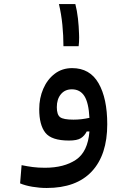

<svg xmlns="http://www.w3.org/2000/svg" viewBox="-20 -683 626 937"><path d="M208 234.4Q173.3 234.4 138.4 228.5Q103.5 222.7 78.1 211.9L85.4 123Q114.3 128.9 140.4 132.3Q166.5 135.7 199.2 135.7Q292.5 135.7 350.6 96.7Q408.7 57.6 416.5 -41.5H403.3Q392.6 -20 374.3 -8.5Q356 2.9 316.9 2.9Q231.4 2.9 201.4 -35.2Q171.4 -73.2 171.4 -149.9Q171.4 -204.1 191.2 -249.8Q210.9 -295.4 247.1 -323Q283.2 -350.6 332 -350.6Q418.5 -350.6 460.9 -276.9Q503.4 -203.1 503.4 -76.7Q503.4 72.8 428 153.6Q352.5 234.4 208 234.4ZM416.5 -107.9Q412.6 -182.1 391.6 -214.6Q370.6 -247.1 330.6 -247.1Q296.9 -247.1 277.1 -223.1Q257.3 -199.2 257.3 -160.2Q257.3 -123.5 273.2 -111.3Q289.1 -99.1 338.4 -99.1Q359.4 -99.1 377.7 -101.3Q396 -103.5 416.5 -107.9ZM289.6 -457.5Q289.6 -509.8 284.4 -561.8Q279.3 -613.8 267.6 -663.1H347.7Q356 -631.3 360.4 -592.8Q364.7 -554.2 365.7 -518.1Q366.2 -509.3 366.2 -501Q366.2 -476.1 363.8 -457.5Z"/></svg>

Font: CaskaydiaMono NF
Style: Regular
Weight: 400
Designer: Aaron Bell
Foundry: Saja Typeworks
Version: Version 2111.001; ttfautohint (v1.8.4);Nerd Fonts 3.1.1